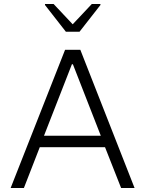

<svg xmlns="http://www.w3.org/2000/svg" viewBox="-20 -936 723 956"><path d="M33 0 304 -688H380L650 0H583L503 -203H178L99 0ZM199 -260H482L343 -616H338ZM308 -778 204 -911V-916H247L342 -815L437 -916H480V-911L376 -778Z"/></svg>

Font: Saira Light
Style: Regular
Weight: 300
Designer: Hector Gatti with collaboration of the Omnibus-Type team
Foundry: Omnibus-Type
Version: Version 1.100; ttfautohint (v1.8.3)